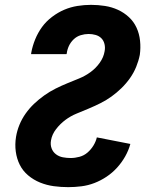

<svg xmlns="http://www.w3.org/2000/svg" viewBox="-20 -763 640 791"><path d="M261 8Q231 8 201.5 4Q172 0 145 -11Q118 -22 96 -40.5Q74 -59 61.5 -84Q49 -109 45 -138.5Q41 -168 46 -199Q50 -224 60 -248.5Q70 -273 85.5 -295Q101 -317 120.5 -335.5Q140 -354 162.5 -370Q185 -386 209 -398Q233 -410 257.5 -420Q282 -430 306.5 -440Q331 -450 353 -466Q375 -482 391 -504.5Q407 -527 411 -552Q414 -567 410.5 -581.5Q407 -596 397.5 -605.5Q388 -615 374 -619Q360 -623 345 -623Q329 -623 312.5 -618Q296 -613 283.5 -601Q271 -589 264 -574Q257 -559 255 -543L254 -540H108L109 -547Q114 -574 125 -601Q136 -628 153 -651.5Q170 -675 194.5 -693.5Q219 -712 245 -723Q271 -734 299 -738.5Q327 -743 355 -743Q384 -743 412.5 -738.5Q441 -734 466 -722.5Q491 -711 511 -692.5Q531 -674 542.5 -649Q554 -624 557 -595Q560 -566 556 -537Q551 -512 541 -487.5Q531 -463 515.5 -441Q500 -419 480.5 -400Q461 -381 439.5 -365.5Q418 -350 394 -338Q370 -326 345 -315.5Q320 -305 295.5 -295Q271 -285 249.5 -269Q228 -253 211 -231Q194 -209 190 -184Q187 -167 192.5 -152Q198 -137 210.5 -127.5Q223 -118 239 -115Q255 -112 271 -112Q289 -112 307.5 -117Q326 -122 340.5 -134.5Q355 -147 365 -163.5Q375 -180 379 -197L517 -170Q510 -144 496 -119Q482 -94 462.5 -72.5Q443 -51 419 -35Q395 -19 369 -9Q343 1 315.5 4.5Q288 8 261 8Z"/></svg>

Font: Iosevka Heavy Extended
Style: Italic
Weight: 900
Width: 7
Italic angle: -9°
Monospace: yes
Designer: Belleve Invis
Foundry: Belleve Invis
Version: Version 32.5.0; ttfautohint (v1.8.4)